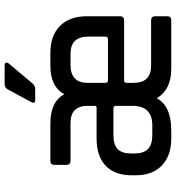

<svg xmlns="http://www.w3.org/2000/svg" viewBox="14 -756 743 810"><g transform="rotate(-90 385.0 -351.5)"><path d="M435 -703H514Q522 -703 524.5 -698.5Q527 -694 522 -686L438 -586Q428 -574 414 -574H367Q350 -574 359 -591L411 -687Q418 -703 435 -703ZM440 -189V-159Q440 -85 513 -85H703Q721 -85 721 -68V-16Q721 0 703 0H498Q412 0 375 -61Q342 0 239 0H205Q133 0 91.5 -39.5Q50 -79 50 -150V-166Q50 -239 90.5 -277Q131 -315 205 -315H335Q343 -315 343 -323V-352Q343 -425 271 -425H111Q94 -425 94 -442V-493Q94 -510 111 -510H268Q361 -510 392 -451Q423 -510 513 -510H566Q639 -510 680 -469.5Q721 -429 721 -355V-217Q721 -199 703 -199H452Q440 -199 440 -189ZM635 -278V-351Q635 -425 562 -425H516Q440 -425 440 -353V-278Q440 -267 451 -267H624Q635 -267 635 -278ZM343 -164V-234Q343 -244 332 -244H220Q179 -244 160.5 -226Q142 -208 142 -170V-156Q142 -117 160.5 -98.5Q179 -80 220 -80H261Q343 -80 343 -164Z"/></g></svg>

Font: Rajdhani SemiBold
Style: Regular
Weight: 600
Designer: Satya Rajpurohit, Jyotish Sonowal
Foundry: Indian Type Foundry
Version: Version 1.201 February 1, 2022